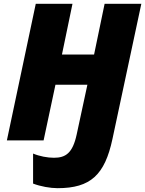

<svg xmlns="http://www.w3.org/2000/svg" viewBox="-20 -734 759 1004"><path d="M281 250C454 250 528 180 568 -7L719 -714H527L472 -449H304L359 -714H167L16 0H208L270 -291H437L381 -31C360 67 323 91 262 91C228 91 186 83 153 69V226C192 241 243 250 281 250Z"/></svg>

Font: Noto Sans UI Black
Style: Italic
Weight: 900
Italic angle: -372°
Designer: Monotype Design Team
Foundry: Monotype Imaging Inc.
Version: Version 1.901